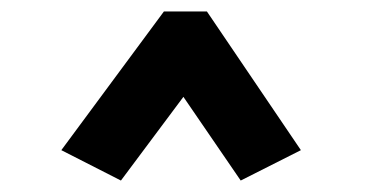

<svg xmlns="http://www.w3.org/2000/svg" viewBox="-20 -644 640 335"><path d="M191 -329 87 -382 266 -624H341L505 -382L400 -329L300 -475Z"/></svg>

Font: Inconsolata Expanded ExtraBold
Style: Regular
Weight: 800
Width: 7
Monospace: yes
Designer: Raph Levien, Cyreal, Brenton Simpson
Foundry: Raph Levien, Cyreal, Google
Version: Version 3.001; ttfautohint (v1.8.2.53-6de2)